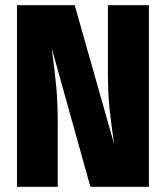

<svg xmlns="http://www.w3.org/2000/svg" viewBox="-20 -715 634 735"><path d="M550 0H326L178 -530Q190 -441 195.5 -382Q201 -323 201 -239V0H45V-695H266L417 -163Q406 -236 399.5 -297.5Q393 -359 393 -437V-695H550Z"/></svg>

Font: Fira Sans Condensed ExtraBold
Style: Regular
Weight: 800
Width: 3
Designer: Carrois Corporate & Edenspiekermann AG
Foundry: Carrois Corporate GbR & Edenspiekermann AG
Version: Version 4.203